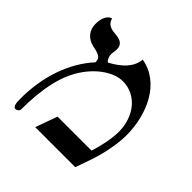

<svg xmlns="http://www.w3.org/2000/svg" viewBox="-154 -694 827 827"><g transform="rotate(45 260.0 -280.0)"><path d="M291 -533C286 -483 249 -448 194 -418C184 -424 178 -440 178 -453C178 -466 181 -468 181 -485C181 -522 151 -526 126 -528C106 -530 80 -534 72 -565C72 -565 38 -560 38 -497C38 -462 59 -432 100 -423C144 -414 155 -407 155 -381C79 -298 37 -178 37 -42C37 -14 40 5 54 5C63 5 72 -4 72 -9C72 -143 95 -237 139 -302C182 -367 245 -407 296 -407C380 -407 438 -333 438 -241C438 -191 423 -135 412 -100H205L169 0H413L442 -83C449 -104 472 -185 472 -252C472 -383 411 -513 291 -533Z"/></g></svg>

Font: Libertinus Serif Display
Style: Regular
Weight: 400
Designer: Philipp H. Poll
Foundry: Khaled Hosny
Version: Version 6.1